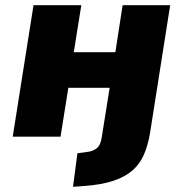

<svg xmlns="http://www.w3.org/2000/svg" viewBox="-20 -526 705 739"><path d="M261 193 278 64 314 59Q337 57 352.5 44.5Q368 32 372 0L402 -188H243L213 0H29L109 -506H293L264 -325H424L452 -506H635L557 -11Q549 34 534 69Q519 104 491 129Q463 154 417.5 169.5Q372 185 303 190Z"/></svg>

Font: Nunito Sans 7pt SemiCondensed Black
Style: Italic
Weight: 900
Width: 4
Italic angle: -9°
Designer: Vernon Adams
Foundry: Vernon Adams
Version: Version 3.101;gftools[0.9.27]